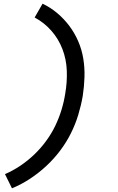

<svg xmlns="http://www.w3.org/2000/svg" viewBox="-20 -861 640 1042"><path d="M45 161 7 84Q51 65 91 38Q131 11 166 -22.5Q201 -56 230 -95.5Q259 -135 279.5 -177.5Q300 -220 313.5 -264Q327 -308 334 -353Q345 -416 342.5 -478Q340 -540 318.5 -595.5Q297 -651 258 -695Q219 -739 168 -766L211 -841Q255 -820 291.5 -789Q328 -758 356.5 -720Q385 -682 404.5 -637Q424 -592 432 -543Q440 -494 438.5 -443Q437 -392 429 -340Q420 -288 404.5 -237Q389 -186 364.5 -137Q340 -88 306 -43Q272 2 231 40Q190 78 143 109Q96 140 45 161Z"/></svg>

Font: Iosevka SS04 Md Ex Obl
Style: Regular
Weight: 500
Width: 7
Italic angle: -9°
Monospace: yes
Designer: Belleve Invis
Foundry: Belleve Invis
Version: Version 19.0.0; ttfautohint (v1.8.4)